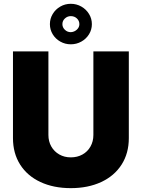

<svg xmlns="http://www.w3.org/2000/svg" viewBox="-20 -976 742 1005"><path d="M654.3 -707V-252.9Q654.3 -173.8 616.5 -114.5Q578.6 -55.2 509.8 -23.2Q440.9 8.8 350.6 8.8Q260.3 8.8 191.7 -23.2Q123 -55.2 85.4 -114.5Q47.9 -173.8 47.9 -252.9V-707H233.4V-269.5Q233.4 -235.8 248.5 -209.2Q263.7 -182.6 290.3 -167.5Q316.9 -152.3 350.6 -152.3Q384.8 -152.3 411.6 -167.2Q438.5 -182.1 453.6 -209Q468.8 -235.8 468.8 -269.5V-707ZM241.2 -849.6Q241.2 -878.4 255.9 -902.8Q270.5 -927.2 295.7 -941.7Q320.8 -956.1 350.6 -956.1Q380.4 -956.1 405.8 -941.7Q431.2 -927.2 446 -902.8Q460.9 -878.4 460.9 -849.6Q460.9 -820.8 446 -796.6Q431.2 -772.5 405.8 -758.3Q380.4 -744.1 350.6 -744.1Q320.8 -744.1 295.7 -758.3Q270.5 -772.5 255.9 -796.6Q241.2 -820.8 241.2 -849.6ZM395.5 -849.6Q395.5 -867.2 382.6 -879.4Q369.6 -891.6 350.6 -891.6Q333 -891.6 319.8 -879.4Q306.6 -867.2 306.6 -849.6Q306.6 -832.5 319.6 -820.1Q332.5 -807.6 350.6 -807.6Q369.1 -808.6 382.3 -820.8Q395.5 -833 395.5 -849.6Z"/></svg>

Font: Pretendard GOV Black
Style: Regular
Weight: 900
Designer: Base glyphs from Inter by Rasmus Andersson; Hangeul glyphs from Noto Sans CJK(Source Han Sans) by Jang Soo-young and Kan
Foundry: Kil Hyung-jin
Version: Version 1.309